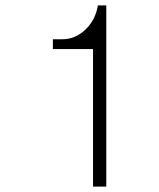

<svg xmlns="http://www.w3.org/2000/svg" viewBox="-20 -695 593 715"><path d="M326.4 0V-512.4H176.9V-548.8H212Q260.1 -548.8 297.8 -584.5Q335.5 -620.3 344.6 -674.9H375.8V0H326.4Z"/></svg>

Font: Lohit Bengali
Style: Regular
Weight: 400
Version: Version 2.91.5